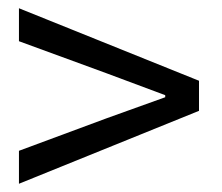

<svg xmlns="http://www.w3.org/2000/svg" viewBox="-20 -604 540 466"><path d="M26 -158 463 -335V-408L26 -584V-504L239 -426L381 -373V-368L239 -317L26 -238Z"/></svg>

Font: Noto Sans Mono CJK SC
Style: Regular
Weight: 400
Designer: Ryoko NISHIZUKA 西塚涼子 (kana, bopomofo & ideographs); Paul D. Hunt (Latin, Greek & Cyrillic); Sandoll Communications 산돌커뮤니
Foundry: Adobe
Version: Version 2.004;hotconv 1.0.118;makeotfexe 2.5.65603